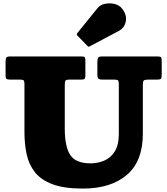

<svg xmlns="http://www.w3.org/2000/svg" viewBox="-20 -1079 975 1119"><path d="M645.5 -615H577.5Q559.5 -615 553.5 -620.8Q547.5 -626.5 547.5 -643.5V-713.5Q547.5 -734 551.5 -742Q555.5 -750 575.5 -750H898.5Q914.5 -750 918.5 -745Q922.5 -740 922.5 -723V-642.5Q922.5 -624.5 917.8 -619.8Q913 -615 894 -615H843.5Q824 -615 818.2 -610Q812.5 -605 812.5 -584.5V-300Q812.5 -139 719.2 -59.5Q626 20 462.5 20Q352.5 20 285.2 -5.5Q218 -31 182.8 -76.2Q147.5 -121.5 135 -181.5Q122.5 -241.5 122.5 -310V-589.5Q122.5 -607 117.2 -611Q112 -615 95.5 -615H42.5Q24 -615 18.2 -618.5Q12.5 -622 12.5 -640.5V-718.5Q12.5 -737 17.2 -743.5Q22 -750 39.5 -750H456.5Q470.5 -750 474 -745.2Q477.5 -740.5 477.5 -726V-639.5Q477.5 -624.5 473.2 -619.8Q469 -615 453 -615H385.5Q365.5 -615 361.5 -608.8Q357.5 -602.5 357.5 -582V-330Q357.5 -223.5 389.8 -175.2Q422 -127 507.5 -127Q549.5 -127 587.2 -142.8Q625 -158.5 648.8 -196.2Q672.5 -234 672.5 -300V-589.5Q672.5 -606.5 667 -610.8Q661.5 -615 645.5 -615ZM488.5 -812.5 432 -870.5Q423.5 -879.5 432.5 -888.5L549.5 -1033Q563.5 -1050.5 590.8 -1056.5Q618 -1062.5 646.2 -1056.2Q674.5 -1050 690.5 -1030Q720.5 -993 713.2 -954.8Q706 -916.5 672 -898.5L504 -809.5Q498.5 -806 495.5 -807Q492.5 -808 488.5 -812.5Z"/></svg>

Font: Besley* Fatface
Style: Regular
Weight: 900
Designer: Owen Earl
Foundry: indestructible type*
Version: Version 3.000; ttfautohint (v1.8.3)